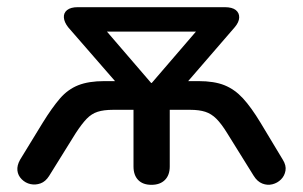

<svg xmlns="http://www.w3.org/2000/svg" viewBox="-20 -508 843 535"><path d="M402 7Q378 7 365 -6.5Q352 -20 352 -44V-202H295Q269 -202 252 -196.5Q235 -191 221.5 -177Q208 -163 191 -137L117 -18Q107 -2 93 3Q79 8 65 5Q51 2 40.5 -8.5Q30 -19 28.5 -33Q27 -47 36 -63L99 -166Q125 -208 147 -233.5Q169 -259 198 -270.5Q227 -282 271 -282H336L324 -255L170 -432Q159 -446 158 -459Q157 -472 167 -480Q177 -488 197 -488H606Q627 -488 637 -480Q647 -472 646.5 -459Q646 -446 634 -432L481 -255L467 -282H533Q577 -282 605.5 -270.5Q634 -259 657 -234Q680 -209 706 -166L768 -63Q778 -47 775.5 -32.5Q773 -18 763 -8Q753 2 739 5.5Q725 9 711 3.5Q697 -2 687 -18L613 -137Q597 -163 583 -177Q569 -191 552 -196.5Q535 -202 510 -202H453V-44Q453 -20 439.5 -6.5Q426 7 402 7ZM401 -277H403L551 -449V-420H253V-449Z"/></svg>

Font: Nunito SemiBold
Style: Regular
Weight: 600
Designer: Vernon Adams
Foundry: Vernon Adams
Version: Version 3.602